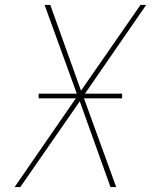

<svg xmlns="http://www.w3.org/2000/svg" viewBox="-20 -755 640 775"><path d="M39 0 286 -358H136V-377H290L160 -735H183L307 -389L547 -735H570L323 -377H473V-358H319L449 0H426L302 -346L62 0Z"/></svg>

Font: Iosevka Thin Extended Oblique
Style: Regular
Weight: 100
Width: 7
Italic angle: -9°
Monospace: yes
Designer: Belleve Invis
Foundry: Belleve Invis
Version: Version 32.5.0; ttfautohint (v1.8.4)